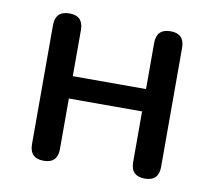

<svg xmlns="http://www.w3.org/2000/svg" viewBox="-62 -565 717 643"><g transform="rotate(10 296.5 -243.5)"><path d="M125 7Q77 7 77 -41V-446Q77 -494 125 -494Q172 -494 172 -446V-289H421V-446Q421 -494 469 -494Q516 -494 516 -446V-41Q516 7 469 7Q421 7 421 -41V-213H172V-41Q172 7 125 7Z"/></g></svg>

Font: Chiron GoRound TC
Style: Regular
Weight: 400
Designer: Ryoko NISHIZUKA 西塚涼子 (kana, bopomofo & ideographs); Paul D. Hunt (Latin, Greek & Cyrillic); Sandoll Communications 산돌커뮤니
Foundry: Adobe
Version: Version 1.000;hotconv 1.1.1;makeotfexe 2.6.0